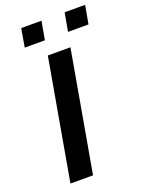

<svg xmlns="http://www.w3.org/2000/svg" viewBox="-161 -952 782 1030"><g transform="rotate(-20 229.5 -437.0)"><path d="M57 0 178 -687H307L186 0ZM76 -769 94 -874H210L191 -769ZM323 -769 342 -874H459L440 -769Z"/></g></svg>

Font: Archivo Expanded Medium
Style: Italic
Weight: 500
Width: 7
Italic angle: -10°
Designer: Hector Gatti
Foundry: Omnibus-Type
Version: Version 2.001